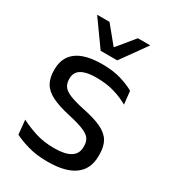

<svg xmlns="http://www.w3.org/2000/svg" viewBox="-171 -774 784 876"><g transform="rotate(30 220.5 -336.0)"><path d="M218.5 11Q159.5 11 115.5 -1.8Q71.5 -14.5 42.5 -29.5L35 -104.5Q71.5 -85.5 115.2 -71.5Q159 -57.5 214.5 -57.5Q271 -57.5 299.5 -75.5Q328 -93.5 328 -129V-134.5Q328 -157.5 317.2 -172.5Q306.5 -187.5 278.5 -199Q250.5 -210.5 199 -222Q137.5 -235.5 102 -253.8Q66.5 -272 51.2 -299Q36 -326 36 -365V-369.5Q36 -433.5 80.5 -466.5Q125 -499.5 214.5 -499.5Q272 -499.5 314.2 -486.5Q356.5 -473.5 383.5 -457.5L391 -389Q358.5 -408 316.5 -420.5Q274.5 -433 222 -433Q184 -433 160.5 -425.2Q137 -417.5 126.5 -403.2Q116 -389 116 -369V-365Q116 -343 126.5 -327.8Q137 -312.5 164.2 -301.2Q191.5 -290 240 -279.5Q302.5 -267 339.2 -249.5Q376 -232 392 -205.2Q408 -178.5 408 -136.5V-128Q408 -59 360 -24Q312 11 218.5 11ZM176 -548.5 80.5 -682V-683H145L218 -594H221.5L294.5 -683H359V-682L263.5 -548.5Z"/></g></svg>

Font: Anek Latin
Style: Regular
Weight: 400
Designer: Yesha Goshar
Foundry: Ek Type
Version: Version 1.003